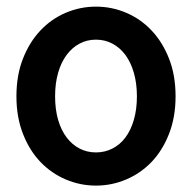

<svg xmlns="http://www.w3.org/2000/svg" viewBox="-20 -545 582 582"><path d="M29.8 -252.9Q29.8 -316.9 49.6 -367.2Q69.3 -417.5 102.5 -452.6Q135.7 -487.8 179.4 -506.3Q223.1 -524.9 271 -524.9Q318.8 -524.9 362.5 -506.3Q406.2 -487.8 439.5 -452.6Q472.7 -417.5 492.4 -367.2Q512.2 -316.9 512.2 -252.9Q512.2 -189.9 492.4 -139.4Q472.7 -88.9 439.5 -54.2Q406.2 -19.5 362.5 -1Q318.8 17.6 271 17.6Q223.1 17.6 179.4 -1Q135.7 -19.5 102.5 -54.2Q69.3 -88.9 49.6 -139.4Q29.8 -189.9 29.8 -252.9ZM147 -252.9Q147 -213.4 156.2 -181.6Q165.5 -149.9 182.1 -128.2Q198.7 -106.4 221.2 -94.7Q243.7 -83 271 -83Q297.9 -83 320.8 -94.7Q343.8 -106.4 360.1 -128.2Q376.5 -149.9 385.7 -181.6Q395 -213.4 395 -252.9Q395 -292.5 385.7 -324.5Q376.5 -356.4 359.9 -378.7Q343.3 -400.9 320.6 -412.8Q297.9 -424.8 271 -424.8Q243.7 -424.8 221.2 -412.8Q198.7 -400.9 182.1 -378.7Q165.5 -356.4 156.2 -324.5Q147 -292.5 147 -252.9Z"/></svg>

Font: Pyidaungsu Book
Style: Bold
Weight: 700
Designer: Sun Tun
Foundry: MCF
Version: Version 1.008;February 27, 2020;FontCreator 11.0.0.2408 32-b